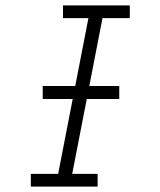

<svg xmlns="http://www.w3.org/2000/svg" viewBox="-20 -690 590 710"><path d="M341 0H94V-47H195L307 -623H213V-670H460V-623H359L247 -47H341ZM421 -324H138V-372H421Z"/></svg>

Font: Lode Dark
Style: Italic
Weight: 400
Italic angle: -11°
Monospace: yes
Designer: Belleve Invis
Foundry: Belleve Invis
Version: Version 29.2.0; ttfautohint (v1.8.3)